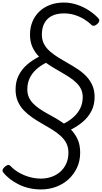

<svg xmlns="http://www.w3.org/2000/svg" viewBox="-33 -1035 798 1504"><path d="M288 449Q240 449 196.5 439Q153 429 115 410.5Q77 392 46 368Q15 344 -8 315Q-16 304 -12 293.5Q-8 283 4 272Q19 259 29.5 257Q40 255 53 269Q78 295 114.5 316.5Q151 338 196 351Q241 364 289 364Q330 364 368.5 351Q407 338 437 312.5Q467 287 485 248.5Q503 210 503 161Q503 117 485.5 84.5Q468 52 438 26Q408 0 371.5 -22.5Q335 -45 296 -67Q257 -89 220.5 -114Q184 -139 154 -170Q124 -201 106.5 -241.5Q89 -282 89 -334Q89 -397 113.5 -445Q138 -493 179.5 -529Q221 -565 273 -591Q241 -623 221.5 -665.5Q202 -708 202 -764Q202 -819 221 -865Q240 -911 275 -944.5Q310 -978 358.5 -996.5Q407 -1015 467 -1015Q521 -1015 571 -998Q621 -981 664 -953Q707 -925 737 -892Q747 -881 744.5 -870Q742 -859 730 -848Q717 -836 705.5 -833.5Q694 -831 683 -840Q657 -866 623.5 -886Q590 -906 551 -918Q512 -930 467 -930Q413 -930 374.5 -911Q336 -892 315.5 -855Q295 -818 295 -764Q295 -722 312 -690Q329 -658 359 -632Q389 -606 425.5 -583.5Q462 -561 501 -539Q540 -517 577 -492.5Q614 -468 643.5 -437Q673 -406 690.5 -366.5Q708 -327 708 -275Q708 -214 683.5 -166Q659 -118 617 -82Q575 -46 523 -20Q555 13 575 56.5Q595 100 595 160Q595 226 570 279Q545 332 502.5 370.5Q460 409 404.5 429Q349 449 288 449ZM468 -67Q513 -90 546 -120.5Q579 -151 597 -189.5Q615 -228 615 -275Q615 -308 602.5 -335Q590 -362 568 -384Q546 -406 517 -425.5Q488 -445 456 -463.5Q424 -482 391 -501.5Q358 -521 327 -543Q282 -520 249 -489.5Q216 -459 198.5 -420.5Q181 -382 181 -335Q181 -300 193.5 -272.5Q206 -245 228 -223Q250 -201 278.5 -181.5Q307 -162 339.5 -144.5Q372 -127 404.5 -108Q437 -89 468 -67Z"/></svg>

Font: Playwrite ZA
Style: Regular
Weight: 400
Designer: Veronika Burian, José Scaglione
Foundry: TypeTogether
Version: Version 1.002